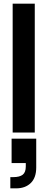

<svg xmlns="http://www.w3.org/2000/svg" viewBox="-20 -720 258 1043"><path d="M48.8 -700.2H168.9V0H48.8ZM43 33.2H176.8V189.9Q176.8 245.6 147 274.4Q117.2 303.2 67.9 303.2H36.1V242.2H51.8Q86.4 242.2 103.3 229.2Q120.1 216.3 120.1 184.1V166H43Z"/></svg>

Font: Overused Grotesk SemiBold
Style: Regular
Weight: 600
Version: Version 0.002